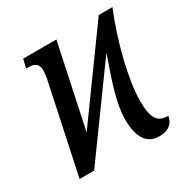

<svg xmlns="http://www.w3.org/2000/svg" viewBox="-131 -651 758 777"><g transform="rotate(-30 248.0 -262.0)"><path d="M398 12C434 12 463 -2 470 -42C418 -41 401 -73 401 -151C401 -245 440 -406 494 -536H430L150 -149L232 -536H77L67 -495H78C96 -495 123 -494 124 -454C124 -448 122 -429 119 -414L31 0H99L381 -389C343 -281 311 -191 311 -117C311 -26 344 12 398 12Z"/></g></svg>

Font: Noto Serif ExtraCondensed
Style: Italic
Weight: 400
Width: 2
Italic angle: -12°
Designer: Monotype Design Team
Foundry: Monotype Imaging Inc.
Version: Version 2.014